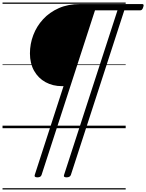

<svg xmlns="http://www.w3.org/2000/svg" viewBox="-20 -1015 1157 1520"><path d="M276 389Q249 389 255 370L483 -333H470Q398 -333 340.5 -364.5Q283 -396 250 -454.5Q217 -513 217 -592Q217 -667 243.5 -737Q270 -807 321 -862.5Q372 -918 445.5 -950.5Q519 -983 614 -983H1105Q1113 -983 1116 -978Q1119 -973 1114 -959Q1110 -945 1104 -939Q1098 -933 1089 -933H964L541 370Q534 389 507 389Q480 389 487 370L910 -933H732L309 370Q303 389 276 389ZM0 475H975V485H0ZM0 -20H975V0H0ZM0 -505H975V-500H0ZM0 -995H975V-985H0Z"/></svg>

Font: Playwrite CZ Guides
Style: Regular
Weight: 400
Designer: Veronika Burian, José Scaglione
Foundry: TypeTogether
Version: Version 1.003